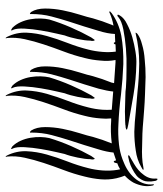

<svg xmlns="http://www.w3.org/2000/svg" viewBox="22 -550 565 664"><g transform="rotate(-90 304.0 -218.5)"><path d="M158 -330Q161 -343 161.5 -360Q162 -377 159 -395Q156 -413 148.5 -429.5Q141 -446 129 -458Q123 -462 122 -462Q118 -462 122 -456Q128 -443 126.5 -415.5Q125 -388 120 -358.5Q115 -329 109.5 -305.5Q104 -282 103 -277Q96 -259 90.5 -232Q85 -205 85 -188Q84 -186 84 -180Q84 -174 87 -173Q88 -173 91 -178Q94 -183 96 -185Q114 -217 130.5 -255Q147 -293 158 -330ZM568 -330Q571 -343 571.5 -360Q572 -377 569 -395Q566 -413 558.5 -429.5Q551 -446 539 -458Q533 -462 532 -462Q528 -462 532 -456Q538 -443 536.5 -415.5Q535 -388 530 -358.5Q525 -329 519.5 -305.5Q514 -282 513 -277Q506 -259 500.5 -232Q495 -205 495 -188Q494 -186 494 -180Q494 -174 497 -173Q498 -173 501 -178Q504 -183 506 -185Q524 -217 540.5 -255Q557 -293 568 -330ZM368 -330Q371 -343 371.5 -360Q372 -377 369 -395Q366 -413 358.5 -429.5Q351 -446 339 -458Q333 -462 332 -462Q328 -462 332 -456Q338 -443 336.5 -415.5Q335 -388 330 -358.5Q325 -329 319.5 -305.5Q314 -282 313 -277Q306 -259 300.5 -232Q295 -205 295 -188Q294 -186 294 -180Q294 -174 297 -173Q298 -173 301 -178Q304 -183 306 -185Q324 -217 340.5 -255Q357 -293 368 -330ZM307 -39Q253 -48 204 -57Q202 -57 195 -59Q187 -61 187 -62Q188 -65 195 -66Q202 -66 204 -67Q216 -68 233 -68Q249 -69 267 -68L303 -67Q320 -67 332 -65Q360 -63 396 -63Q433 -62 468 -65Q504 -68 534 -74Q563 -80 576 -91Q581 -96 584 -94Q586 -92 582 -86Q573 -71 552 -61Q531 -50 507 -43Q482 -36 457 -32Q432 -28 413 -29Q361 -30 307 -39ZM174 -8Q152 -9 131 -9Q110 -10 92 -9Q73 -8 59 -5Q50 -3 48 -5Q48 -7 58 -12Q84 -27 115 -31Q147 -36 180 -36Q214 -35 248 -31L318 -25Q362 -20 415 -19Q468 -19 518 -31Q524 -33 522 -30Q521 -27 518 -25Q505 -15 481 -9Q458 -2 429 0Q401 3 369 3Q338 2 310 1Q281 0 256 -2Q232 -4 217 -5Q196 -7 174 -8ZM18 38Q18 46 15 44Q11 42 10 37Q7 23 8 10Q8 -4 20 -20Q26 -28 39 -36Q52 -44 64 -49Q77 -54 88 -56Q98 -59 99 -55L95 -52L86 -47L76 -41Q72 -39 69 -37Q45 -23 32 -5Q16 15 18 38ZM512 -103Q501 -102 490 -102Q488 -107 487 -107Q483 -107 482 -101Q469 -100 457 -100Q454 -123 456 -146Q458 -172 464 -195Q473 -231 487 -267Q501 -303 511 -338.5Q521 -374 522.5 -408.5Q524 -443 508 -476Q505 -481 504 -481Q503 -481 503 -479.5Q503 -478 504 -477Q507 -447 500 -415Q493 -383 482 -349.5Q471 -316 457.5 -280.5Q444 -245 435 -208Q428 -181 426 -153Q423 -126 428 -101H420Q385 -103 348 -106Q349 -110 350 -115Q363 -147 372 -179Q376 -197 385 -225.5Q394 -254 400 -284.5Q406 -315 406 -344.5Q406 -374 394 -393Q390 -397 388 -397Q386 -397 387 -393Q387 -355 378.5 -322.5Q370 -290 360 -259Q343 -208 329 -160Q321 -130 319 -109Q287 -112 256 -114Q255 -130 256 -146Q258 -172 264 -195Q273 -231 287 -267Q301 -303 311 -338.5Q321 -374 322.5 -408.5Q324 -443 308 -476Q305 -481 304 -481Q303 -481 303 -479.5Q303 -478 304 -477Q307 -447 300 -415Q293 -383 282 -349.5Q271 -316 257.5 -280.5Q244 -245 235 -208Q228 -181 226 -153Q224 -134 226 -116H218Q181 -119 140 -114V-115Q153 -147 162 -179Q166 -197 175 -225.5Q184 -254 190 -284.5Q196 -315 196 -344.5Q196 -374 184 -393Q180 -397 178 -397Q176 -397 177 -393Q177 -355 168.5 -322.5Q160 -290 150 -259Q133 -208 119 -160Q110 -131 108 -108Q95 -104 81 -99Q79 -107 77 -107Q73 -107 72 -100Q71 -98 71 -95Q66 -93 61 -91Q55 -88 50 -85Q49 -90 48 -95Q44 -120 46 -146Q48 -172 54 -195Q63 -231 77 -267Q91 -303 101 -338.5Q111 -374 112.5 -408.5Q114 -443 98 -476Q95 -481 94 -481Q93 -481 93 -479.5Q93 -478 94 -477Q97 -447 90 -415Q83 -383 72 -349.5Q61 -316 47.5 -280.5Q34 -245 25 -208Q18 -181 15.5 -153Q13 -125 19 -98Q23 -81 28 -69Q28 -68 27 -68Q13 -55 4 -39Q-4 -23 -7 -6Q-10 11 -6 28L-5 30Q-5 31 -4 32Q-1 32 -2 27Q-5 -1 14 -28Q34 -55 68 -70Q74 -73 80 -75Q83 -76 85 -77Q109 -86 136 -89Q172 -93 205 -91Q255 -89 309 -82Q363 -76 414 -74Q466 -73 512 -81Q557 -90 591 -115Q592 -117 594 -118Q597 -120 596 -121Q595 -124 590 -121Q570 -112 547 -108Q548 -111 550 -115Q563 -147 572 -179Q576 -197 585 -225.5Q594 -254 600 -284.5Q606 -315 606 -344.5Q606 -374 594 -393Q590 -397 588 -397Q586 -397 587 -393Q587 -355 578.5 -322.5Q570 -290 560 -259Q543 -208 529 -160Q519 -128 518 -103Z"/></g></svg>

Font: mr_AkronimG
Style: Regular
Weight: 400
Version: Version 1.002 April 14, 2020